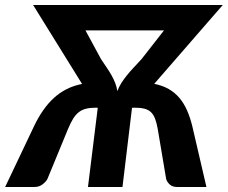

<svg xmlns="http://www.w3.org/2000/svg" viewBox="-56 -745 907 765"><path d="M329.5 -316H328.5Q305 -316 288.5 -312.2Q272 -308.5 259.2 -299Q246.5 -289.5 236 -273Q225.5 -256.5 215 -231L133 -32Q126.5 -20 113 -10Q99.5 0 81.5 0H-35.5L80 -243Q96.5 -277.5 116 -305.5Q135.5 -333.5 158.8 -354.8Q182 -376 209.8 -390Q237.5 -404 271 -410.5L76 -725H190.5H194H713H717H831.5L558.5 -411Q591 -404.5 615.8 -390.5Q640.5 -376.5 658.5 -355.2Q676.5 -334 689 -305.8Q701.5 -277.5 710 -243L766.5 0H649Q631 0 620.2 -10Q609.5 -20 606 -32L572.5 -231Q568 -256.5 561.5 -273Q555 -289.5 544.5 -299Q534 -308.5 518.2 -312.2Q502.5 -316 479.5 -316H476.5L476 -315.5H470L432 0H294.5L333.5 -315.5H330ZM346.5 -509.5Q359.5 -490 370.2 -474.2Q381 -458.5 389.2 -443.5Q397.5 -428.5 403.2 -413.8Q409 -399 411.5 -382Q418 -399 427.2 -413.8Q436.5 -428.5 448.5 -443.5Q460.5 -458.5 475.2 -474.2Q490 -490 508 -509.5L597.5 -624H284.5Z"/></svg>

Font: Lato Heavy
Style: Italic
Weight: 800
Italic angle: -7°
Designer: Lukasz Dziedzic
Foundry: tyPoland Lukasz Dziedzic
Version: Version 2.007; 2014-02-27